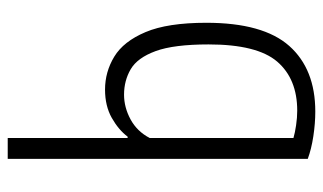

<svg xmlns="http://www.w3.org/2000/svg" viewBox="-194 -654 857 510"><g transform="rotate(-90 235.0 -399.5)"><path d="M193 9Q162 9 127.5 3.8Q93 -1.5 67.5 -11V-808H123V-489.5H126.5Q144.5 -513.5 176.2 -531.5Q208 -549.5 251.5 -549.5Q298.5 -549.5 339 -525Q379.5 -500.5 404.2 -442Q429 -383.5 429 -280.5Q429 -129.5 367.5 -60.2Q306 9 193 9ZM195.5 -39Q280 -39 325.8 -92.2Q371.5 -145.5 371.5 -274.5Q371.5 -366.5 353.8 -415Q336 -463.5 305.8 -481.2Q275.5 -499 238 -499Q204.5 -499 172.5 -481.8Q140.5 -464.5 123 -431V-49Q136.5 -45 156.8 -42Q177 -39 195.5 -39Z"/></g></svg>

Font: Encode Sans Condensed Light
Style: Regular
Weight: 300
Width: 3
Designer: Multiple Designers
Foundry: Impallari Type
Version: Version 3.000; ttfautohint (v1.8.3) -l 8 -r 50 -G 200 -x 14 